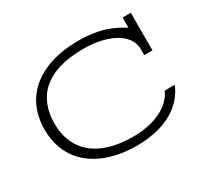

<svg xmlns="http://www.w3.org/2000/svg" viewBox="-140 -891 1189 1111"><g transform="rotate(-30 454.0 -335.0)"><path d="M836 -420V-671H781V-603C720 -640 646 -683 488 -683C247 -683 66 -566 66 -335C66 -104 246 13 482 13C684 13 801 -69 848 -183H781C740 -91 626 -43 491 -43C253 -43 133 -157 133 -335C133 -512 241 -628 494 -628C643 -628 781 -571 781 -459V-420Z"/></g></svg>

Font: Stint Ultra Expanded
Style: Regular
Weight: 400
Width: 7
Designer: Astigmatic (AOETI)
Foundry: Astigmatic (AOETI)
Version: Version 1.000